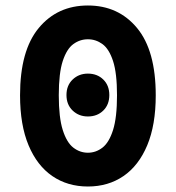

<svg xmlns="http://www.w3.org/2000/svg" viewBox="-20 -667 640 699"><path d="M300 12Q226 12 170.5 -26Q115 -64 84 -138Q53 -212 53 -320Q53 -483 121 -565Q189 -647 300 -647Q411 -647 479 -565Q547 -483 547 -320Q547 -212 516 -138Q485 -64 429.5 -26Q374 12 300 12ZM300 -111Q329 -111 353 -129.5Q377 -148 391.5 -193.5Q406 -239 406 -320Q406 -401 391.5 -445Q377 -489 353 -506.5Q329 -524 300 -524Q271 -524 247 -506.5Q223 -489 208.5 -445Q194 -401 194 -320Q194 -239 208.5 -193.5Q223 -148 247 -129.5Q271 -111 300 -111ZM300 -243Q267 -243 244.5 -264.5Q222 -286 222 -321Q222 -356 244.5 -377.5Q267 -399 300 -399Q334 -399 356 -377.5Q378 -356 378 -321Q378 -286 356 -264.5Q334 -243 300 -243Z"/></svg>

Font: Source Code Pro ExtraLight ExtraBold
Style: Regular
Weight: 800
Monospace: yes
Version: Version 1.018;hotconv 1.0.116;makeotfexe 2.5.65601